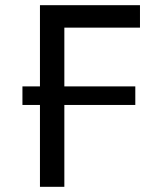

<svg xmlns="http://www.w3.org/2000/svg" viewBox="-20 -720 600 740"><path d="M134 0V-700H519.5V-613.5H228V0ZM66.5 -315.5V-387H501.5V-315.5Z"/></svg>

Font: Geologica Light
Style: Regular
Weight: 300
Designer: Sindre Bremnes, Frode Helland
Foundry: Monokrom Skriftforlag AS
Version: Version 1.010; ttfautohint (v1.8.4.7-5d5b);gftools[0.9.28]